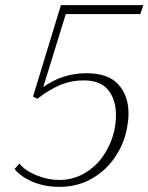

<svg xmlns="http://www.w3.org/2000/svg" viewBox="-20 -720 580 750"><path d="M37 -60 56 -81Q77 -54 122 -35.5Q167 -17 211 -17Q266 -17 311.5 -44Q357 -71 386.5 -116Q416 -161 427 -213Q433 -243 433 -271Q433 -331 402.5 -368.5Q372 -406 306 -406Q258 -406 215 -388Q172 -370 126 -334L109 -343L218 -700H540L528 -665H237L149 -380Q225 -434 318 -434Q403 -434 442.5 -390Q482 -346 482 -276Q482 -251 475 -214Q463 -155 427.5 -103.5Q392 -52 336.5 -21Q281 10 212 10Q155 10 107.5 -10Q60 -30 37 -60Z"/></svg>

Font: Trirong ExtraLight
Style: Italic
Weight: 275
Italic angle: -12°
Designer: Katatrad Team
Foundry: CadsonDemak
Version: Version 1.003